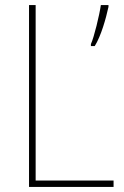

<svg xmlns="http://www.w3.org/2000/svg" viewBox="-20 -734 486 754"><path d="M94 0H426V-25H120V-714H94ZM406 -707V-714H376C371 -677 349 -586 337 -561V-553H352C377 -593 396 -661 406 -707Z"/></svg>

Font: Noto Sans Gurmukhi SemiCondensed Thin
Style: Regular
Weight: 100
Width: 4
Designer: Jelle Bosma - Monotype Design Team
Foundry: Monotype Imaging Inc.
Version: Version 2.004